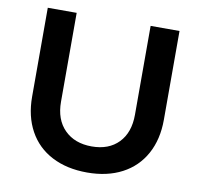

<svg xmlns="http://www.w3.org/2000/svg" viewBox="-79 -783 914 877"><g transform="rotate(10 378.0 -345.0)"><path d="M380 -111Q459 -111 504.5 -158Q550 -205 550 -288V-700H684V-288Q684 -197 647 -129.5Q610 -62 541.5 -26Q473 10 380 10Q286 10 216.5 -26Q147 -62 110 -129.5Q73 -197 73 -288V-700H207V-288Q207 -205 254 -158Q301 -111 380 -111Z"/></g></svg>

Font: Gontserrat Medium
Style: Regular
Weight: 500
Designer: Julieta Ulanovsky
Foundry: Julieta Ulanovsky
Version: Version 6.001